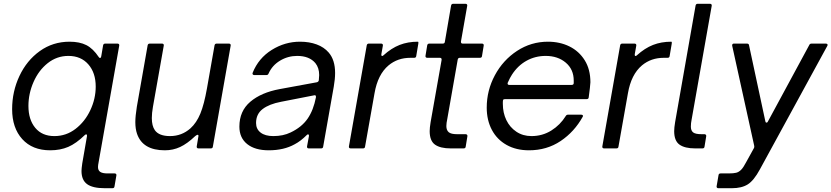

<svg xmlns="http://www.w3.org/2000/svg" viewBox="-20 -783 4387 1013"><path d="M584 201Q583 210 573 210H533Q469 210 439.5 188.5Q410 167 410 119Q410 107 414 79L439 -65V-68Q439 -73 436 -74Q433 -75 428 -71Q382 -26 340 -8Q298 10 245 10Q151 10 97.5 -49Q44 -108 44 -207Q44 -300 82.5 -382Q121 -464 190 -513.5Q259 -563 347 -563Q400 -563 435.5 -545Q471 -527 501 -482Q504 -477 508 -477Q512 -477 514 -485L524 -544Q526 -553 535 -553H600Q605 -553 607.5 -550Q610 -547 609 -542L498 86Q497 91 497 98Q497 116 509 124Q521 132 547 132H585Q590 132 592.5 135Q595 138 594 143ZM485 -326Q485 -399 446 -443.5Q407 -488 341 -488Q280 -488 232 -450Q184 -412 157 -350.5Q130 -289 130 -224Q130 -152 166 -108.5Q202 -65 267 -65Q329 -65 378.5 -103Q428 -141 456.5 -201.5Q485 -262 485 -326Z M703 -77Q694 -103 694 -139Q694 -170 702 -220L759 -544Q761 -553 770 -553H835Q840 -553 842.5 -550Q845 -547 844 -542L787 -220Q781 -186 781 -160Q781 -119 797 -96Q819 -65 877 -65Q939 -65 985 -106Q1017 -135 1037 -183.5Q1057 -232 1072 -317L1112 -544Q1114 -553 1123 -553H1188Q1193 -553 1195.5 -550Q1198 -547 1197 -542L1103 -9Q1102 0 1092 0H1027Q1022 0 1019.5 -3Q1017 -6 1018 -11L1027 -65V-67Q1027 -72 1023 -72Q1019 -72 1010 -65Q968 -25 930.5 -7.5Q893 10 850 10Q733 10 703 -77Z M1243 -115Q1243 -197 1300.5 -246Q1358 -295 1456 -313L1652 -349Q1660 -351 1662 -359Q1664 -379 1664 -387Q1664 -425 1644 -450Q1612 -488 1548 -488Q1499 -488 1457.5 -463Q1416 -438 1397 -395Q1394 -387 1386 -387H1321Q1316 -387 1313.5 -390.5Q1311 -394 1313 -399Q1344 -476 1413.5 -519.5Q1483 -563 1563 -563Q1612 -563 1651 -548.5Q1690 -534 1714 -506Q1748 -467 1748 -398Q1748 -366 1741 -326L1685 -9Q1684 0 1674 0H1609Q1604 0 1601.5 -3Q1599 -6 1600 -11L1610 -65V-68Q1610 -73 1606.5 -74Q1603 -75 1599 -71Q1566 -38 1535 -22Q1478 10 1398 10Q1325 10 1284 -23Q1243 -56 1243 -115ZM1513 -84Q1572 -112 1603 -157Q1634 -202 1647 -270V-272Q1647 -283 1637 -280L1463 -246Q1400 -234 1365.5 -207.5Q1331 -181 1331 -134Q1331 -102 1355 -83.5Q1379 -65 1422 -65Q1474 -65 1513 -84Z M1830 0Q1825 0 1822.5 -3Q1820 -6 1821 -11L1915 -544Q1917 -553 1926 -553H1991Q1996 -553 1998.5 -550Q2001 -547 2000 -542L1992 -497V-493Q1992 -488 1995.5 -487.5Q1999 -487 2003 -491Q2045 -529 2088.5 -546Q2132 -563 2185 -563Q2187 -563 2187.5 -559.5Q2188 -556 2187 -552L2176 -487Q2175 -478 2165 -478H2145Q2078 -478 2030 -438Q1973 -390 1956 -291L1906 -9Q1905 0 1895 0Z M2437 -9Q2436 0 2426 0H2358Q2303 0 2275 -20Q2247 -40 2247 -91Q2247 -109 2252 -139L2310 -467V-469Q2310 -478 2301 -478H2234Q2229 -478 2226.5 -481Q2224 -484 2225 -489L2234 -544Q2236 -553 2245 -553H2316Q2326 -553 2327 -562L2360 -754Q2362 -763 2371 -763H2436Q2441 -763 2443.5 -760Q2446 -757 2445 -752L2412 -564V-562Q2412 -553 2421 -553H2523Q2528 -553 2530.5 -550Q2533 -547 2532 -542L2523 -487Q2522 -478 2512 -478H2406Q2397 -478 2395 -469L2340 -156Q2335 -133 2335 -118Q2335 -96 2347.5 -85.5Q2360 -75 2391 -75H2437Q2441 -75 2444 -72Q2447 -69 2446 -64Z M2548 -215Q2548 -306 2591 -386Q2634 -466 2708 -514.5Q2782 -563 2871 -563Q2934 -563 2984.5 -538Q3035 -513 3065 -465Q3095 -417 3095 -349Q3094 -327 3086 -269Q3085 -260 3075 -260H2644Q2636 -260 2634.5 -255.5Q2633 -251 2633 -244.5Q2633 -238 2633 -235Q2633 -188 2651.5 -149.5Q2670 -111 2704.5 -88Q2739 -65 2784 -65Q2842 -65 2889 -94.5Q2936 -124 2965 -171Q2969 -178 2977 -178H3046Q3052 -178 3054.5 -175Q3057 -172 3055 -168Q3011 -88 2938 -39Q2865 10 2771 10Q2703 10 2652.5 -18.5Q2602 -47 2575 -98Q2548 -149 2548 -215ZM2996 -335Q3007 -335 3007 -345V-358Q3007 -417 2965 -452.5Q2923 -488 2859 -488Q2804 -488 2758 -462.5Q2712 -437 2681 -389Q2671 -374 2659 -347L2658 -343Q2658 -335 2667 -335Z M3167 0Q3162 0 3159.5 -3Q3157 -6 3158 -11L3252 -544Q3254 -553 3263 -553H3328Q3333 -553 3335.5 -550Q3338 -547 3337 -542L3329 -497V-493Q3329 -488 3332.5 -487.5Q3336 -487 3340 -491Q3382 -529 3425.5 -546Q3469 -563 3522 -563Q3524 -563 3524.5 -559.5Q3525 -556 3524 -552L3513 -487Q3512 -478 3502 -478H3482Q3415 -478 3367 -438Q3310 -390 3293 -291L3243 -9Q3242 0 3232 0Z M3697 -9Q3696 0 3686 0H3648Q3593 0 3565 -20Q3537 -40 3537 -91Q3537 -109 3542 -139L3650 -754Q3652 -763 3661 -763H3726Q3731 -763 3733.5 -760Q3736 -757 3735 -752L3629 -152Q3625 -133 3625 -115Q3625 -94 3637 -84.5Q3649 -75 3681 -75H3697Q3701 -75 3704 -72Q3707 -69 3706 -64Z M3770 210Q3765 210 3762.5 207Q3760 204 3761 199L3771 141Q3772 132 3782 132H3825Q3850 132 3864 128.5Q3878 125 3890 113Q3902 101 3916 74L3958 -2Q3961 -7 3959 -15L3843 -542V-544Q3843 -553 3852 -553H3921Q3931 -553 3932 -544L4018 -143Q4019 -136 4024 -136Q4029 -136 4031 -141L4250 -546Q4253 -553 4262 -553H4337Q4343 -553 4345.5 -549.5Q4348 -546 4345 -541L3989 111Q3957 170 3925 190Q3893 210 3841 210Z"/></svg>

Font: Open Sauce Two
Style: Italic
Weight: 400
Italic angle: -10°
Designer: Alfredo Marco Pradil
Foundry: Creative Sauce Fz LLC
Version: Version 1.477